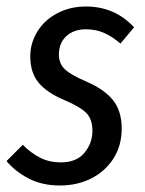

<svg xmlns="http://www.w3.org/2000/svg" viewBox="-33 -558 445 590"><path d="M379 -474 337 -424Q312 -446 286.5 -457Q261 -468 231 -468Q194 -468 171 -447Q148 -426 148 -390Q148 -362 167 -344.5Q186 -327 231 -308Q287 -284 314 -250.5Q341 -217 341 -163Q341 -111 316 -71.5Q291 -32 248 -10Q205 12 151 12Q97 12 56 -9Q15 -30 -13 -63L37 -113Q63 -87 91 -73Q119 -59 154 -59Q202 -59 226.5 -88.5Q251 -118 251 -156Q251 -191 233 -210Q215 -229 166 -250Q111 -273 85.5 -304Q60 -335 60 -385Q60 -425 81.5 -460.5Q103 -496 142.5 -517Q182 -538 231 -538Q320 -538 379 -474Z"/></svg>

Font: Fira Sans Extra Condensed
Style: Italic
Weight: 400
Width: 3
Italic angle: -8°
Designer: Carrois Corporate & Edenspiekermann AG
Foundry: Carrois Corporate GbR & Edenspiekermann AG
Version: Version 4.203